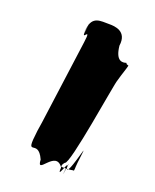

<svg xmlns="http://www.w3.org/2000/svg" viewBox="-126 -827 651 805"><g transform="rotate(20 199.5 -424.5)"><path d="M222 -753C182 -753 144 -761 136 -702C127 -635 147 -771 138 -704C127 -626 160 -731 148 -646C139 -579 106 -336 97 -269L91 -230C74 -95 106 -208 145 -121C148 -49 192 -185 237 -119C232 -52 265 -186 258 -116C249 -49 265 -181 256 -114C245 -49 267 -191 260 -127C271 -83 309 -268 300 -204C290 -128 295 -144 292 -125C291 -126 288 -124 286 -125C273 -121 239 -122 237 -122C237 -122 232 -129 245 -143C268 -143 326 -526 334 -543C342 -573 354 -605 356 -617C346 -620 348 -619 344 -625C329 -620 299 -615 292 -683C302 -751 244 -753 222 -753Z"/></g></svg>

Font: Hussar Przerywany
Style: Obl
Weight: 400
Foundry: Cannot Into Space Fonts
Version: Version 0.982